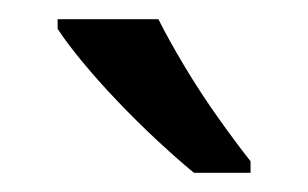

<svg xmlns="http://www.w3.org/2000/svg" viewBox="-20 -786 321 200"><path d="M145 -766Q156 -744 172.5 -716.5Q189 -689 207.5 -663Q226 -637 241 -618V-606H182Q165 -620 144 -639.5Q123 -659 102.5 -680.5Q82 -702 65.5 -722Q49 -742 40 -756V-766Z"/></svg>

Font: lkannada85
Style: Book
Weight: 400
Designer: Jelle Bosma - Monotype Design Team
Foundry: Monotype Imaging Inc.
Version: Version 2.003